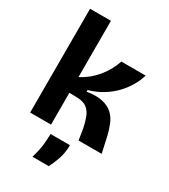

<svg xmlns="http://www.w3.org/2000/svg" viewBox="-220 -804 987 1123"><g transform="rotate(30 273.5 -242.0)"><path d="M47 0V-701H188V-321Q223 -339 251 -363Q279 -387 300.5 -414.5Q322 -442 336.5 -470Q351 -498 360 -525H524Q513 -487 491 -449.5Q469 -412 437 -379Q405 -346 363.5 -321Q322 -296 272 -282V-271Q336 -281 377.5 -271Q419 -261 444 -237.5Q469 -214 483 -180.5Q497 -147 506 -109L530 0H374L362 -75Q354 -115 342 -146Q330 -177 305.5 -195.5Q281 -214 232 -214L188 -215V0ZM188 217Q206 156 209.5 114Q213 72 213 49H344Q344 102 328.5 145.5Q313 189 298 217Z"/></g></svg>

Font: Bricolage Grotesque 72pt
Style: Bold
Weight: 700
Designer: Mathieu Triay
Foundry: Atelier Triay
Version: Version 1.001;gftools[0.9.33.dev8+g029e19f]